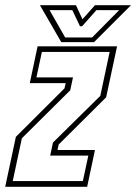

<svg xmlns="http://www.w3.org/2000/svg" viewBox="-30 -718 524 738"><path d="M-10 0 31 -192 218 -378.5 222.5 -398.5H84.5L114.5 -540H420L378 -344L195.5 -162.5L191 -141.5H335L305 0ZM19 -22H288.5L309.5 -120H163L173.5 -170L355.5 -349.5L391.5 -518.5H131L110 -420.5H250.5L240 -371L54 -186.5ZM205.5 -556 123.5 -698H262L287 -644L335 -698H473.5L331.5 -556ZM220.5 -574H324L428 -679H340.5L285.5 -617H277.5L248 -679H160.5Z"/></svg>

Font: Tourney Condensed ExtraLight
Style: Italic
Weight: 200
Width: 3
Italic angle: -12°
Designer: Tyler Finck
Foundry: Etcetera Type Co
Version: Version 1.010; ttfautohint (v1.8.3)